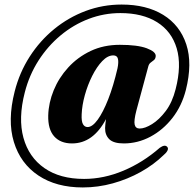

<svg xmlns="http://www.w3.org/2000/svg" viewBox="-20 -701 852 844"><path d="M524 -70.5Q479 -70.5 460.2 -89.2Q441.5 -108 442 -138Q442.5 -154 446 -177.5Q389.5 -70.5 296.5 -70.5Q246 -70.5 218.2 -101.5Q190.5 -132.5 192 -193.5Q193.5 -249 216 -304Q238.5 -359 279.8 -404.2Q321 -449.5 378.2 -476.8Q435.5 -504 506.5 -504Q584.5 -504 625.2 -488.8Q666 -473.5 664.5 -454Q663.5 -442.5 656.8 -437Q650 -431.5 642.5 -426Q635 -420.5 632 -409.5L579.5 -215Q568 -170.5 572 -153.2Q576 -136 594 -136Q617 -136 648.5 -155.5Q680 -175 708.8 -213.2Q737.5 -251.5 752 -309Q779 -413.5 756.8 -488.5Q734.5 -563.5 670.5 -603.5Q606.5 -643.5 509.5 -643.5Q437 -643.5 370 -618Q303 -592.5 246.5 -545.5Q190 -498.5 149.2 -434.8Q108.5 -371 89 -295Q59.5 -181 83 -95.5Q106.5 -10 175 37.8Q243.5 85.5 349.5 85.5Q436 85.5 522 49.5Q608 13.5 682.5 -51.5Q704.5 -67 715 -55.5Q721 -49 716.2 -39.2Q711.5 -29.5 700 -20Q656.5 22.5 598.8 54.8Q541 87 475.8 105Q410.5 123 344 123Q227.5 123 148.8 70.5Q70 18 41 -76.8Q12 -171.5 44.5 -299Q65.5 -382 110.5 -452Q155.5 -522 218.2 -573.2Q281 -624.5 356.5 -652.8Q432 -681 514.5 -681Q623.5 -681 697.2 -635.8Q771 -590.5 798.8 -506.2Q826.5 -422 797 -305.5Q779 -235 737.8 -182.2Q696.5 -129.5 641 -100Q585.5 -70.5 524 -70.5ZM339 -198.5Q337.5 -167.5 344.8 -155Q352 -142.5 365 -142.5Q386 -142.5 409.5 -174.8Q433 -207 455.8 -265Q478.5 -323 496.5 -400.5Q502 -427 498.5 -442.2Q495 -457.5 478 -457.5Q453.5 -457.5 429.5 -432.5Q405.5 -407.5 385.5 -367.8Q365.5 -328 353 -283Q340.5 -238 339 -198.5Z"/></svg>

Font: Fraunces 144pt Soft
Style: Bold Italic
Weight: 700
Italic angle: -16°
Version: Version 1.000;[b76b70a41]